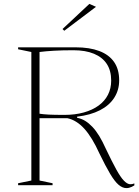

<svg xmlns="http://www.w3.org/2000/svg" viewBox="-20 -951 715 986"><path d="M629 15Q609 15 589 -2Q569 -19 545.5 -58.5Q522 -98 491 -162Q453 -246 413 -290Q373 -334 326 -344H183V-24L250 -10V0H73V-10L141 -24V-684L73 -698V-708H368Q440 -708 490 -689Q540 -670 566 -632.5Q592 -595 592 -538Q592 -489 567 -449.5Q542 -410 493.5 -385Q445 -360 376 -352V-346Q398 -342 417 -330.5Q436 -319 454.5 -299.5Q473 -280 490 -252Q507 -224 524 -186Q555 -121 577 -81Q599 -41 616 -23.5Q633 -6 647 -5Q658 -4 670 -9V1Q664 5 656.5 8.5Q649 12 642.5 13.5Q636 15 629 15ZM311 -361Q366 -361 410.5 -373.5Q455 -386 486.5 -409Q518 -432 534.5 -464.5Q551 -497 551 -537Q551 -588 528.5 -622.5Q506 -657 462.5 -675Q419 -693 357 -693Q300 -693 257 -690.5Q214 -688 183 -684V-367Q202 -364 230 -362.5Q258 -361 311 -361ZM310 -793 301 -802 439 -931 473 -916Z"/></svg>

Font: Kalnia ExtraLight
Style: Regular
Weight: 250
Designer: Frida Medrano
Foundry: Frida Medrano
Version: Version 1.105